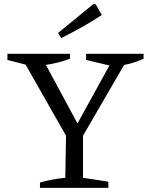

<svg xmlns="http://www.w3.org/2000/svg" viewBox="-20 -912 726 932"><path d="M321 -217 92 -620V-641H179L369 -289H343L537 -641H597V-622L362 -217ZM174 0V-26Q206 -35 236 -40.5Q266 -46 297 -49L301 -283H383V-49L506 -30V0ZM141 -589 16 -621V-651H320V-627Q277 -611 232 -602Q187 -593 141 -589ZM533 -589 398 -621V-651H677V-627Q642 -611 606.5 -602Q571 -593 533 -589ZM277 -727 262 -752 433 -892H444L474 -839Q427 -808 377 -780Q327 -752 277 -727Z"/></svg>

Font: Piazzolla 24pt
Style: Regular
Weight: 400
Designer: Juan Pablo del Peral
Foundry: Huerta Tipografica
Version: Version 2.005